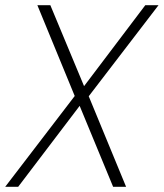

<svg xmlns="http://www.w3.org/2000/svg" viewBox="-22 -720 631 740"><path d="M-2 0 266 -350 122 -700H172L302 -388L538 -700H589L320 -349L464 0H414L285 -312L48 0Z"/></svg>

Font: DM Sans 17pt ExtraLight
Style: Italic
Weight: 250
Italic angle: -10°
Version: Version 4.004;gftools[0.9.30]